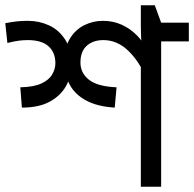

<svg xmlns="http://www.w3.org/2000/svg" viewBox="-29 -708 736 728"><path d="M687 -622V-551H582V0H505V-512L510 -532Q507 -549 506 -567Q505 -585 505 -607V-688H558L582 -622ZM361 -629Q400 -629 433 -614Q466 -599 492 -572Q518 -545 534 -509L530 -404Q499 -476 457 -516Q415 -556 363 -556Q324 -556 300 -534.5Q276 -513 276 -471Q276 -431 308.5 -405.5Q341 -380 413 -377L406 -300Q340 -304 297.5 -327Q255 -350 235 -387.5Q215 -425 215 -474Q215 -527 236 -561.5Q257 -596 290.5 -612.5Q324 -629 361 -629ZM77 -629Q119 -629 156.5 -612Q194 -595 218 -558Q242 -521 242 -461Q242 -420 222 -383Q202 -346 160.5 -323Q119 -300 54 -300L48 -377Q99 -378 128 -391.5Q157 -405 169 -426Q181 -447 181 -468Q181 -509 155 -532.5Q129 -556 76 -556Q58 -556 40.5 -553.5Q23 -551 -1 -545L-9 -620Q16 -625 35.5 -627Q55 -629 77 -629Z"/></svg>

Font: bangla25
Style: Book
Weight: 400
Designer: Jelle Bosma - Monotype Design Team
Foundry: Monotype Imaging Inc.
Version: Version 2.003